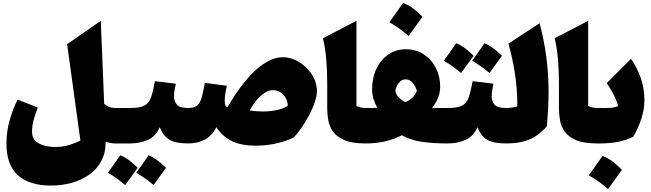

<svg xmlns="http://www.w3.org/2000/svg" viewBox="-20 -966 4383 1293"><path d="M658.7 -825.7 681.6 -267.1Q710.4 -238.8 755.9 -238.8H756.3V0H755.9Q739.7 0 723.6 -3.2Q707.5 -6.3 691.4 -11.2V-8.8Q691.4 65.4 661.1 120.4Q630.9 175.3 578.6 211.7Q526.4 248 460.4 265.9Q394.5 283.7 323.2 283.7Q178.7 283.7 101.1 214.6Q23.4 145.5 23.4 0Q23.4 -77.1 43.9 -152.3Q64.5 -227.5 98.6 -295.4L234.9 -241.7Q218.8 -202.1 207.3 -161.6Q195.8 -121.1 195.8 -77.6Q195.8 -39.1 219.2 -16.8Q242.7 5.4 278.8 14.6Q314.9 23.9 353 23.9Q397.9 23.9 439.7 12.2Q481.4 0.5 521.5 -19.5L432.1 -668.5Z M706.5 197.3Q739.3 152.8 789.6 79.6Q844.7 100.6 907.2 164.1Q885.7 193.8 864.7 222.7Q843.8 251.5 822.8 280.3Q770 233.9 706.5 197.3ZM897.5 197.3Q933.6 147.9 980.5 79.6Q1035.2 101.1 1098.1 164.1Q1071.8 201.2 1014.2 280.3Q967.8 239.3 897.5 197.3ZM756.3 0Q744.6 0 738.8 -8.3Q732.9 -16.6 732.9 -41V-197.8Q732.9 -222.2 738.8 -230.5Q744.6 -238.8 756.3 -238.8H856Q905.8 -238.8 934.6 -247.8Q963.4 -256.8 979.2 -277.3Q995.1 -297.9 1004.2 -332.8Q1013.2 -367.7 1023.4 -419.4L1164.1 -402.3Q1159.2 -379.9 1155.5 -358.6Q1151.9 -337.4 1151.9 -318.8Q1151.9 -283.2 1171.4 -261Q1190.9 -238.8 1247.1 -238.8H1247.6V0H1247.1Q1164.6 0 1122.3 -24.2Q1080.1 -48.3 1055.7 -108.9Q1028.8 -47.4 975.1 -23.7Q921.4 0 856 0Z M1886.2 -580.6Q1927.2 -580.6 1967.8 -562Q2008.3 -543.5 2041.5 -511.5Q2074.7 -479.5 2094.5 -439Q2114.3 -398.4 2114.3 -354Q2114.3 -321.3 2099.6 -277.8Q2085 -234.4 2061 -189.2Q2037.1 -144 2009.8 -104.5Q1982.4 -64.9 1956.5 -39.1Q1901.4 -13.2 1836.2 1Q1771 15.1 1700.2 15.1Q1607.4 15.1 1543.9 -14.6Q1480.5 -44.4 1437 -108.9Q1408.7 -53.2 1360.6 -26.6Q1312.5 0 1247.6 0Q1235.8 0 1230 -8.3Q1224.1 -16.6 1224.1 -41V-197.8Q1224.1 -222.2 1230 -230.5Q1235.8 -238.8 1247.6 -238.8Q1286.6 -238.8 1306.4 -254.2Q1326.2 -269.5 1337.2 -306.4Q1348.1 -343.3 1359.9 -407.7L1507.8 -388.7Q1502 -364.7 1497.6 -337.2Q1493.2 -309.6 1493.2 -287.6Q1493.2 -269.5 1497.6 -257.3Q1502 -245.1 1512.7 -245.1Q1534.7 -283.7 1564.7 -328.9Q1594.7 -374 1630.9 -418.5Q1667 -462.9 1708.3 -499.5Q1749.5 -536.1 1794.4 -558.3Q1839.4 -580.6 1886.2 -580.6ZM1815.9 -358.9Q1788.1 -358.9 1758.5 -338.1Q1729 -317.4 1703.6 -285.9Q1678.2 -254.4 1661.6 -221.7Q1683.1 -218.8 1705.3 -217Q1727.5 -215.3 1749.5 -215.3Q1797.4 -215.3 1841.3 -224.1Q1885.3 -232.9 1918 -253.4Q1918 -280.3 1905.3 -304.2Q1892.6 -328.1 1869.9 -343.5Q1847.2 -358.9 1815.9 -358.9Z M2380.4 -825.7V-252.4Q2406.2 -238.8 2442.9 -238.8H2443.4V0H2442.9Q2352.1 0 2299.6 -22.2Q2247.1 -44.4 2222.2 -80.3Q2197.3 -116.2 2190.4 -158Q2183.6 -199.7 2183.6 -238.8V-410.6Q2183.6 -489.3 2177 -567.1Q2170.4 -645 2154.8 -708.5Z M2712.9 -634.3Q2782.2 -634.3 2834.2 -599.9Q2886.2 -565.4 2915.3 -508.3Q2944.3 -451.2 2944.3 -382.8Q2944.3 -343.3 2929.4 -306.6Q2914.6 -270 2890.1 -239.3Q2912.1 -238.8 2942.6 -238.8Q2973.1 -238.8 2994.6 -238.8H2995.1V0H2994.6Q2890.1 0 2815.4 -12Q2740.7 -23.9 2686 -55.2Q2581.1 0 2443.4 0Q2431.6 0 2425.8 -8.3Q2419.9 -16.6 2419.9 -41V-197.8Q2419.9 -222.2 2425.8 -230.5Q2431.6 -238.8 2443.4 -238.8Q2462.9 -238.8 2485.6 -238.8Q2508.3 -238.8 2521.5 -239.3Q2506.3 -265.6 2496.1 -297.6Q2485.8 -329.6 2485.8 -363.8Q2485.8 -440.9 2514.6 -502Q2543.5 -563 2594.7 -598.6Q2646 -634.3 2712.9 -634.3ZM2711.4 -431.6Q2684.1 -431.6 2665.5 -407.5Q2647 -383.3 2642.1 -354Q2648.4 -325.7 2667 -308.1Q2685.5 -290.5 2709.5 -277.8Q2737.8 -290.5 2757.3 -308.3Q2776.9 -326.2 2787.1 -354.5Q2780.3 -382.8 2760.3 -407.2Q2740.2 -431.6 2711.4 -431.6ZM2694.3 -946.3Q2731.9 -932.6 2764.6 -907.2Q2797.4 -881.8 2824.7 -853Q2802.2 -821.3 2779.1 -789.1Q2755.9 -756.8 2731.4 -723.6Q2703.1 -748.5 2671.4 -771.7Q2639.6 -794.9 2602.1 -815.9Q2650.4 -882.8 2694.3 -946.3Z M2968.8 -557.1Q3001.5 -601.6 3051.8 -674.8Q3106.9 -653.8 3169.4 -590.3Q3147.9 -560.5 3127 -531.7Q3106 -502.9 3085 -474.1Q3032.2 -520.5 2968.8 -557.1ZM3159.7 -557.1Q3195.8 -606.4 3242.7 -674.8Q3297.4 -653.3 3360.4 -590.3Q3334 -553.2 3276.4 -474.1Q3230 -515.1 3159.7 -557.1ZM2995.1 0Q2983.4 0 2977.5 -8.3Q2971.7 -16.6 2971.7 -41V-197.8Q2971.7 -222.2 2977.5 -230.5Q2983.4 -238.8 2995.1 -238.8Q3044.9 -238.8 3074 -247.8Q3103 -256.8 3118.7 -277.3Q3134.3 -297.9 3143.6 -332.8Q3152.8 -367.7 3163.1 -419.4L3303.2 -402.3Q3298.3 -379.9 3294.7 -358.6Q3291 -337.4 3291 -318.8Q3291 -283.2 3310.5 -261Q3330.1 -238.8 3386.2 -238.8H3386.7V0H3386.2Q3303.7 0 3261.7 -24.2Q3219.7 -48.3 3195.3 -108.9Q3168.5 -47.4 3114.5 -23.7Q3060.5 0 2995.1 0Z M3613.8 -809.6Q3674.3 -584.5 3674.3 -346.2Q3674.3 -290.5 3671.1 -233.2Q3668 -175.8 3662.6 -116.2Q3632.8 -81.1 3596.4 -54.9Q3560.1 -28.8 3509.5 -14.4Q3459 0 3386.7 0Q3375 0 3369.1 -8.3Q3363.3 -16.6 3363.3 -41V-197.8Q3363.3 -222.2 3369.1 -230.5Q3375 -238.8 3386.7 -238.8Q3426.8 -238.8 3463.9 -249Q3463.9 -368.7 3447.3 -474.1Q3430.7 -579.6 3403.8 -671.9Z M3940.9 -825.7V-252.4Q3966.8 -238.8 4003.4 -238.8H4003.9V0H4003.4Q3912.6 0 3860.1 -22.2Q3807.6 -44.4 3782.7 -80.3Q3757.8 -116.2 3751 -158Q3744.1 -199.7 3744.1 -238.8V-410.6Q3744.1 -489.3 3737.5 -567.1Q3731 -645 3715.3 -708.5Z M4037.6 84.5Q4075.2 98.1 4107.9 123.5Q4140.6 148.9 4168 177.7Q4145.5 209.5 4122.3 241.7Q4099.1 273.9 4074.7 307.1Q4046.4 282.2 4014.6 259Q3982.9 235.8 3945.3 214.8Q3993.7 147.9 4037.6 84.5ZM4003.9 0Q3992.2 0 3986.3 -8.3Q3980.5 -16.6 3980.5 -41V-197.8Q3980.5 -222.2 3986.3 -230.5Q3992.2 -238.8 4003.9 -238.8H4060.5Q4085.4 -238.8 4104.7 -241.2Q4124 -243.7 4142.6 -251Q4133.3 -289.6 4110.8 -331.5Q4088.4 -373.5 4065.9 -406.2L4229.5 -569.8Q4265.6 -519.5 4292.7 -448Q4319.8 -376.5 4319.8 -287.1Q4319.8 -231.9 4299.3 -167.7Q4278.8 -103.5 4245.6 -46.4Q4199.7 -22.5 4143.6 -11.2Q4087.4 0 4021.5 0Z"/></svg>

Font: Pinar DS1 Black
Style: Regular
Weight: 900
Designer: Amin Abedi
Version: Version 3.000